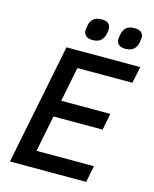

<svg xmlns="http://www.w3.org/2000/svg" viewBox="-131 -987 861 1073"><g transform="rotate(15 299.5 -450.0)"><path d="M473 0H32L172 -698H599L579 -602H261L221 -402H505L486 -306H202L160 -96H492ZM302 -775Q276 -775 263 -786.5Q250 -798 250 -816Q250 -821 251 -827Q252 -833 254 -846Q259 -871 275 -885.5Q291 -900 323 -900Q349 -900 361.5 -888.5Q374 -877 374 -859Q374 -855 373.5 -848.5Q373 -842 370 -829Q366 -806 350 -790.5Q334 -775 302 -775ZM491 -775Q466 -775 453 -786.5Q440 -798 440 -816Q440 -821 441 -827Q442 -833 444 -846Q449 -871 464.5 -885.5Q480 -900 512 -900Q539 -900 551.5 -888.5Q564 -877 564 -859Q564 -855 563 -848.5Q562 -842 560 -829Q556 -806 539.5 -790.5Q523 -775 491 -775Z"/></g></svg>

Font: IBM Plex Sans Medium
Style: Italic
Weight: 500
Italic angle: -11.31°
Designer: Mike Abbink, Paul van der Laan, Pieter van Rosmalen
Foundry: Bold Monday
Version: Version 3.201